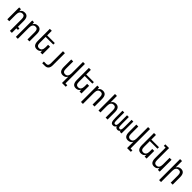

<svg xmlns="http://www.w3.org/2000/svg" viewBox="772 -3404 6256 6256"><g transform="rotate(45 3900.0 -276.0)"><path d="M416 -339Q416 -413 390.5 -447.5Q365 -482 310 -482Q246 -482 212.5 -438Q179 -394 179 -309V0H89V-547H170L179 -465Q227 -560 341 -560Q425 -560 466 -505.5Q507 -451 507 -339V-70H579V0H507V208H416Z M691 -547H772L781 -465Q829 -560 943 -560Q1027 -560 1068 -505.5Q1109 -451 1109 -339V0H1018V-339Q1018 -413 992.5 -447.5Q967 -482 912 -482Q848 -482 814.5 -438Q781 -394 781 -309V208H691Z M1454 14Q1370 14 1329.5 -40.5Q1289 -95 1289 -207V-760H1379V-547H1731V-477H1379V-207Q1379 -133 1405 -98.5Q1431 -64 1486 -64Q1550 -64 1583 -108Q1616 -152 1616 -237V-352H1707V0H1616V-82Q1568 14 1454 14Z M1905 132H2019Q2107 132 2107 10V-547H2197V10Q2197 106 2154 157Q2111 208 2029 208H1905Z M2816 -82Q2768 14 2653 14Q2569 14 2528.5 -40.5Q2488 -95 2488 -207V-547H2578V-207Q2578 -133 2604 -98.5Q2630 -64 2685 -64Q2749 -64 2782.5 -108Q2816 -152 2816 -237V-760H2906V137H2990V208H2816Z M3254 14Q3170 14 3129.5 -40.5Q3089 -95 3089 -207V-760H3179V-547H3531V-477H3179V-207Q3179 -133 3205 -98.5Q3231 -64 3286 -64Q3350 -64 3383 -108Q3416 -152 3416 -237V-352H3507V0H3416V-82Q3368 14 3254 14Z M3691 -547H3772L3781 -465Q3829 -560 3943 -560Q4027 -560 4068 -505.5Q4109 -451 4109 -339V0H4018V-339Q4018 -413 3992.5 -447.5Q3967 -482 3912 -482Q3848 -482 3814.5 -438Q3781 -394 3781 -309V208H3691Z M4291 -760H4381V-465Q4429 -560 4543 -560Q4709 -560 4709 -339V0H4619V-339Q4619 -413 4593.5 -447.5Q4568 -482 4512 -482Q4448 -482 4414.5 -437.5Q4381 -393 4381 -309V0H4291Z M4967 13Q4937 13 4914.5 2.5Q4892 -8 4877 -37Q4863 -63 4856 -108.5Q4849 -154 4849 -230V-547H4931V-234Q4931 -176 4934 -140Q4937 -104 4946.5 -83Q4956 -62 4991 -62Q5013 -62 5025 -70Q5037 -78 5044 -92Q5052 -108 5055.5 -141Q5059 -174 5059 -234V-547H5141V-234Q5141 -161 5145.5 -131.5Q5150 -102 5155 -89Q5168 -62 5205 -62Q5226 -62 5237 -70.5Q5248 -79 5254 -92Q5262 -110 5265.5 -144.5Q5269 -179 5269 -234V-547H5350V0H5269V-47Q5236 13 5172 13Q5139 13 5113.5 -3.5Q5088 -20 5073 -56Q5056 -21 5031.5 -4Q5007 13 4967 13Z M5816 -82Q5768 14 5653 14Q5569 14 5528.5 -40.5Q5488 -95 5488 -207V-547H5578V-207Q5578 -133 5604 -98.5Q5630 -64 5685 -64Q5749 -64 5782.5 -108Q5816 -152 5816 -237V-760H5906V137H5990V208H5816Z M6254 14Q6170 14 6129.5 -40.5Q6089 -95 6089 -207V-760H6179V-547H6531V-477H6179V-207Q6179 -133 6205 -98.5Q6231 -64 6286 -64Q6350 -64 6383 -108Q6416 -152 6416 -237V-352H6507V0H6416V-82Q6368 14 6254 14Z M6858 14Q6774 14 6733.5 -40.5Q6693 -95 6693 -207V-690H6611V-760H6783V-207Q6783 -133 6809 -98.5Q6835 -64 6890 -64Q6954 -64 6987 -108Q7020 -152 7020 -237V-547H7111V0H7029L7020 -82Q6972 14 6858 14Z M7291 -760H7381V-465Q7429 -560 7543 -560Q7627 -560 7668 -505.5Q7709 -451 7709 -339V0H7618V-339Q7618 -413 7592.5 -447.5Q7567 -482 7512 -482Q7448 -482 7414.5 -438Q7381 -394 7381 -309V208H7291Z"/></g></svg>

Font: PlemolJP35 Console
Style: Regular
Weight: 400
Version: v2.0.3; ttfautohint (v1.8.4.7-5d5b-dirty) -l 6 -r 45 -G 200 